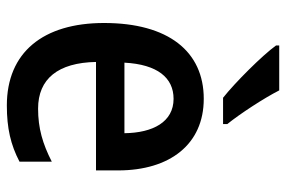

<svg xmlns="http://www.w3.org/2000/svg" viewBox="-154 -652 816 547"><g transform="rotate(90 253.5 -378.0)"><path d="M237 -766H109V-757C137 -718 215 -640 258 -606H333V-618C304 -654 260 -721 237 -766ZM261 -551C126 -551 45 -450 45 -267C45 -93 129 10 280 10C345 10 392 -1 440 -26V-118C389 -92 345 -79 289 -79C204 -79 158 -136 156 -244H465V-307C465 -454 391 -551 261 -551ZM261 -465C327 -465 358 -406 359 -325H158C163 -419 201 -465 261 -465Z"/></g></svg>

Font: Noto Sans UI SemiCondensed Medium
Style: Regular
Weight: 500
Width: 4
Designer: Monotype Design Team
Foundry: Monotype Imaging Inc.
Version: Version 1.901